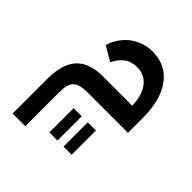

<svg xmlns="http://www.w3.org/2000/svg" viewBox="-203 -556 986 986"><g transform="rotate(45 290.5 -63.0)"><path d="M51 53Q51 -56 98 -107.5Q145 -159 243 -159H457Q455 -234 422.5 -275.5Q390 -317 335 -317Q293 -317 265.5 -296Q238 -275 219 -237L140 -283Q152 -320 172.5 -348Q193 -376 219 -394Q245 -412 274.5 -421Q304 -430 334 -430Q431 -430 485.5 -357Q540 -284 540 -150V-45H243Q187 -45 165 -23Q143 -1 143 55V304H51ZM253 63H312V239H253ZM356 63H415V239H356Z"/></g></svg>

Font: IBM Plex Sans Arabic Medium
Style: Regular
Weight: 500
Designer: Mike Abbink, Paul van der Laan, Pieter van Rosmalen, Wael Morcos, Khajak Apelian
Foundry: Bold Monday
Version: Version 1.1